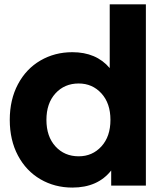

<svg xmlns="http://www.w3.org/2000/svg" viewBox="-20 -844 748 873"><path d="M643.3 0H485.6V-68.9Q424.4 8.9 308.9 8.9Q228.9 8.9 163.9 -28.9Q98.9 -66.7 61.7 -136.7Q24.4 -206.7 24.4 -298.9Q24.4 -391.1 61.7 -461.1Q98.9 -531.1 163.9 -568.9Q228.9 -606.7 308.9 -606.7Q417.8 -606.7 478.9 -534.4V-824.4H643.3ZM482.2 -298.9Q482.2 -374.4 441.1 -419.4Q400 -464.4 337.8 -464.4Q273.3 -464.4 232.2 -419.4Q191.1 -374.4 191.1 -298.9Q191.1 -223.3 232.2 -178.3Q273.3 -133.3 337.8 -133.3Q400 -133.3 441.1 -178.3Q482.2 -223.3 482.2 -298.9Z"/></svg>

Font: Paperlogy 8 ExtraBold
Style: Regular
Weight: 800
Designer: redesigned by Lee Juim, glyphs from Gmarket Sans & Montserrat
Foundry: PT&
Version: Version 1.001